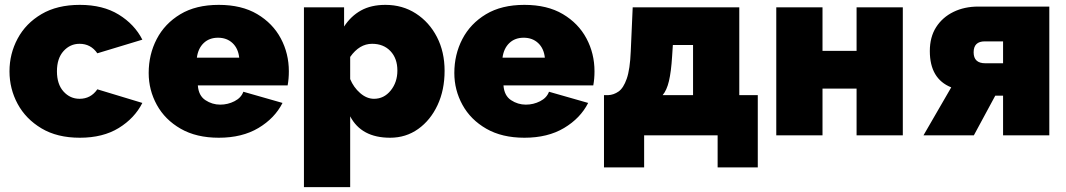

<svg xmlns="http://www.w3.org/2000/svg" viewBox="-20 -556 4382 789"><path d="M308 10Q215 10 150.5 -28.5Q86 -67 52.5 -129Q19 -191 19 -263Q19 -335 52.5 -397.5Q86 -460 150.5 -498Q215 -536 308 -536Q403 -536 468 -496Q533 -456 565 -393L380 -337Q353 -376 307 -376Q268 -376 241 -346Q214 -316 214 -263Q214 -210 241 -180Q268 -150 307 -150Q353 -150 380 -189L565 -133Q533 -70 468 -30Q403 10 308 10Z M879 10Q787 10 722.5 -27Q658 -64 624.5 -125Q591 -186 591 -256Q591 -332 624 -395.5Q657 -459 721 -497.5Q785 -536 879 -536Q973 -536 1037 -498Q1101 -460 1134 -398Q1167 -336 1167 -263Q1167 -232 1162 -205H793Q796 -163 824 -144.5Q852 -126 885 -126Q916 -126 943.5 -140Q971 -154 980 -179L1141 -133Q1109 -70 1042 -30Q975 10 879 10ZM789 -319H963Q959 -357 935.5 -379Q912 -401 876 -401Q840 -401 817 -379Q794 -357 789 -319Z M1583 10Q1465 10 1419 -78V213H1229V-526H1394V-447Q1422 -490 1463.5 -513Q1505 -536 1564 -536Q1634 -536 1689 -500.5Q1744 -465 1775.5 -404Q1807 -343 1807 -265Q1807 -186 1778 -124Q1749 -62 1698.5 -26Q1648 10 1583 10ZM1517 -150Q1558 -150 1585.5 -184Q1613 -218 1613 -266Q1613 -316 1584.5 -346Q1556 -376 1509 -376Q1457 -376 1419 -322V-231Q1433 -197 1460 -173.5Q1487 -150 1517 -150Z M2135 10Q2043 10 1978.5 -27Q1914 -64 1880.5 -125Q1847 -186 1847 -256Q1847 -332 1880 -395.5Q1913 -459 1977 -497.5Q2041 -536 2135 -536Q2229 -536 2293 -498Q2357 -460 2390 -398Q2423 -336 2423 -263Q2423 -232 2418 -205H2049Q2052 -163 2080 -144.5Q2108 -126 2141 -126Q2172 -126 2199.5 -140Q2227 -154 2236 -179L2397 -133Q2365 -70 2298 -30Q2231 10 2135 10ZM2045 -319H2219Q2215 -357 2191.5 -379Q2168 -401 2132 -401Q2096 -401 2073 -379Q2050 -357 2045 -319Z M2462 132V-165H2479Q2502 -166 2522 -180Q2542 -194 2555.5 -232.5Q2569 -271 2572 -345L2580 -526H3018V-165H3094V132H2929V0H2627V132ZM2703 -165H2828V-371H2745L2742 -325Q2738 -261 2729 -223Q2720 -185 2703 -165Z M3170 0V-526H3360V-347H3500V-526H3690V0H3500V-192H3360V0Z M3775 0 3889 -197Q3801 -232 3801 -346Q3801 -404 3827 -444.5Q3853 -485 3898 -507Q3943 -529 4000 -529H4292V0H4102V-163H4070L3982 0ZM4029 -296H4102V-386H4027Q3981 -386 3981 -341Q3981 -296 4029 -296Z"/></svg>

Font: Raleway Black
Style: Regular
Weight: 900
Designer: Matt McInerney, Pablo Impallari, Rodrigo Fuenzalida
Foundry: Matt McInerney, Pablo Impallari, Rodrigo Fuenzalida
Version: Version 4.026